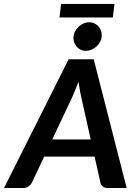

<svg xmlns="http://www.w3.org/2000/svg" viewBox="-54 -947 680 967"><path d="M584 0H488.3Q472.7 0 463.6 -7.6Q454.6 -15.1 451.7 -27.3L422.4 -158.2H168.5L106.9 -27.8Q101.6 -17.1 89.8 -8.5Q78.1 0 63 0H-33.7L291.5 -648.4H418ZM209 -244.6H402.8L355.5 -456.1Q352.1 -471.2 348.4 -491.5Q344.7 -511.7 341.3 -535.6Q332.5 -511.7 324 -491.2Q315.4 -470.7 308.6 -455.1ZM253.9 -927.2H522.5L514.2 -858.9H245.6ZM458.5 -769.5Q458.5 -753.9 451.7 -739.5Q444.8 -725.1 433.6 -714.4Q422.4 -703.6 407.7 -697.3Q393.1 -690.9 377 -690.9Q364.3 -690.9 353.3 -696Q342.3 -701.2 334 -710Q325.7 -718.8 320.8 -730.5Q315.9 -742.2 315.9 -755.4Q315.9 -771.5 322.8 -785.9Q329.6 -800.3 340.6 -811.3Q351.6 -822.3 366 -828.6Q380.4 -835 395 -835Q408.7 -835 420.4 -829.8Q432.1 -824.7 440.4 -815.7Q448.7 -806.6 453.6 -794.7Q458.5 -782.7 458.5 -769.5Z"/></svg>

Font: Carlito
Style: Bold Italic
Weight: 700
Italic angle: -7°
Designer: Lukasz Dziedzic
Foundry: tyPoland Lukasz Dziedzic
Version: Version 1.104